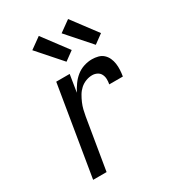

<svg xmlns="http://www.w3.org/2000/svg" viewBox="-185 -864 869 965"><g transform="rotate(-30 250.0 -381.5)"><path d="M68 0 154 -520H232L216 -420Q227 -441 241.5 -461.5Q256 -482 275.5 -497.5Q295 -513 318.5 -520.5Q342 -528 365 -528Q383 -528 400.5 -523.5Q418 -519 430.5 -507.5Q443 -496 450 -480.5Q457 -465 459.5 -447.5Q462 -430 461 -411.5Q460 -393 457 -375H378Q381 -390 380.5 -405Q380 -420 373.5 -432.5Q367 -445 354 -451.5Q341 -458 326 -458Q308 -458 289.5 -451Q271 -444 256.5 -431Q242 -418 232 -401Q222 -384 214.5 -366.5Q207 -349 202.5 -331Q198 -313 195 -295L146 0ZM419 -581 299 -717 363 -763 471 -619ZM249 -581 129 -717 193 -763 301 -619Z"/></g></svg>

Font: Iosevka SS04
Style: Italic
Weight: 400
Italic angle: -9°
Monospace: yes
Designer: Belleve Invis
Foundry: Belleve Invis
Version: Version 19.0.0; ttfautohint (v1.8.4)